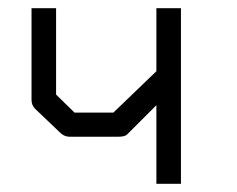

<svg xmlns="http://www.w3.org/2000/svg" viewBox="-20 -497 580 469"><path d="M422 -477V-48H362V-240L290 -168Q284 -163 269 -163H150Q138.5 -163 129 -171L66 -231Q57 -240 57 -253V-477H117V-266L162 -222H257L362 -323V-477Z"/></svg>

Font: IBM 3270
Style: Regular
Weight: 400
Monospace: yes
Version: Version 2.3.1